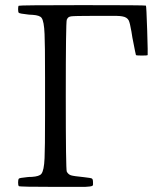

<svg xmlns="http://www.w3.org/2000/svg" viewBox="-20 -731 634 751"><path d="M312.5 0Q335 -1 340.8 -3.9Q344.7 -5.9 343.8 -13.7Q343.8 -15.6 343.8 -17.6Q343.8 -30.3 339.4 -32.7Q335 -35.2 307.6 -38.1Q267.6 -42 257.3 -45.4Q247.1 -48.8 241.2 -59.6Q237.3 -68.4 237.3 -355Q237.3 -641.6 241.2 -654.3L242.2 -655.3Q245.1 -665 257.8 -667Q270.5 -668.9 342.8 -668.9Q354.5 -668.9 361.3 -668.9Q374 -668.9 395.5 -668.9Q444.3 -669.9 458 -667Q476.6 -664.1 483.4 -651.4Q488.3 -641.6 494.1 -607.4Q496.1 -591.8 498 -583Q498 -581.1 499 -578.1Q510.7 -517.6 511.7 -515.6Q513.7 -513.7 535.2 -513.7Q556.6 -513.7 557.6 -515.6Q558.6 -517.6 555.7 -612.3Q552.7 -707 550.8 -709Q548.8 -710.9 301.8 -710.9Q55.7 -710.9 53.2 -708.5Q50.8 -706.1 50.8 -695.3Q50.8 -684.6 53.2 -681.2Q55.7 -677.7 92.8 -673.8Q98.6 -672.9 108.4 -672.9Q135.7 -670.9 142.6 -661.1Q152.3 -648.4 154.3 -597.7Q156.2 -562.5 156.2 -429.7Q156.2 -381.8 156.2 -355.5Q156.2 -327.1 156.2 -278.3Q156.2 -147.5 154.3 -112.3Q152.3 -63.5 141.6 -50.8Q133.8 -41 104.5 -39.1Q92.8 -39.1 85.9 -38.1Q55.7 -35.2 53.7 -32.2Q50.8 -28.3 50.8 -17.1Q50.8 -5.9 53.7 -2.9Q56.6 0 197.3 0Q211.9 0 237.3 0Q296.9 0 312.5 0Z"/></svg>

Font: Bpmf GenWan Min R
Style: R
Weight: 400
Foundry: But Ko
Version: Version 1.320